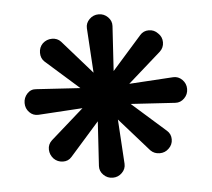

<svg xmlns="http://www.w3.org/2000/svg" viewBox="-45 -502 742 672"><g transform="rotate(-5 325.5 -166.0)"><path d="M370 76Q371 94 357.5 107.5Q344 121 325 121Q306 121 292.5 107.5Q279 94 280 76L295 -166L280 -408Q279 -426 292.5 -439.5Q306 -453 325 -453Q344 -453 357.5 -439.5Q371 -426 370 -408L355 -166ZM85 -121Q66 -120 53 -133.5Q40 -147 40 -166Q40 -185 53 -199Q66 -213 85 -211L325 -196L566 -211Q584 -212 597.5 -198.5Q611 -185 611 -166Q611 -147 597.5 -133.5Q584 -120 566 -121L325 -136ZM528 -26Q542 -14 542 5Q542 24 528 37Q515 50 496 50Q477 50 464 37L304 -144L122 -305Q109 -317 109 -336.5Q109 -356 122 -369Q136 -382 155 -382Q174 -382 186 -369L346 -187ZM187 36Q175 50 156 49.5Q137 49 124 36Q111 22 110.5 3.5Q110 -15 124 -28L304 -187L464 -368Q476 -382 495 -382Q514 -382 527 -368Q541 -355 541 -336Q541 -317 527 -304L346 -144Z"/></g></svg>

Font: Mada Black
Style: Regular
Weight: 900
Designer: Khaled Hosny
Version: Version 1.5